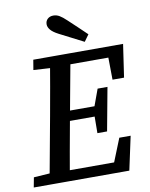

<svg xmlns="http://www.w3.org/2000/svg" viewBox="-95 -948 793 1017"><g transform="rotate(-10 301.5 -439.5)"><path d="M3 0 13 -53 131 -61H143L138 0ZM88 0 154 -359Q168 -436 181.5 -513Q195 -590 208 -667H318L252 -309Q238 -232 224 -154.5Q210 -77 197 0ZM109 -613 118 -667H249L243 -606H229ZM155 0 160 -57H495L426 -9L495 -181H556L517 0ZM205 -314 210 -368H428L423 -314ZM262 -609 267 -667H601L575 -490H513L511 -650L549 -609ZM385 -225 386 -331 389 -353 427 -457H480L437 -225ZM429 -749 403 -713Q371 -729 338.5 -746Q306 -763 274 -779Q245 -794 232.5 -809Q220 -824 220 -839Q220 -857 232 -868Q244 -879 263 -879Q280 -879 295.5 -870Q311 -861 333 -840Q357 -817 381.5 -794.5Q406 -772 429 -749Z"/></g></svg>

Font: Source Serif 4 Medium
Style: Italic
Weight: 500
Italic angle: -12°
Designer: Frank Grießhammer
Foundry: Adobe Systems Incorporated
Version: Version 4.004;hotconv 1.0.116;makeotfexe 2.5.65601